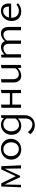

<svg xmlns="http://www.w3.org/2000/svg" viewBox="1614 -2074 749 4016"><g transform="rotate(-90 1988.0 -65.5)"><path d="M473 0 468 -343 319 -19H290L138 -344L131 0H78L96 -413H163L311 -110L453 -413H520L539 0Z M658 -202Q658 -264 687 -313.5Q716 -363 767.5 -391.5Q819 -420 883 -420Q943 -420 991 -393Q1039 -366 1066 -319Q1093 -272 1093 -213Q1093 -151 1064 -101Q1035 -51 984.5 -23Q934 5 870 5Q809 5 761 -22Q713 -49 685.5 -96Q658 -143 658 -202ZM1020 -206Q1020 -279 978.5 -324Q937 -369 874 -369Q809 -369 770 -324Q731 -279 731 -210Q731 -137 773 -91.5Q815 -46 879 -46Q944 -46 982 -92Q1020 -138 1020 -206Z M1587 -420V72Q1587 144 1557 193Q1527 242 1478.5 265.5Q1430 289 1375 289Q1321 289 1273 265Q1225 241 1190 193L1235 144Q1268 190 1310 214Q1352 238 1394 238Q1449 238 1484 198Q1519 158 1519 74V-66Q1460 5 1368 5Q1311 5 1267.5 -21Q1224 -47 1200.5 -93Q1177 -139 1177 -198Q1177 -260 1205 -310.5Q1233 -361 1282 -390Q1331 -419 1389 -419Q1476 -419 1523 -355L1530 -409ZM1519 -118V-303Q1498 -336 1467.5 -353Q1437 -370 1399 -370Q1334 -370 1292 -324Q1250 -278 1250 -205Q1250 -134 1287 -88Q1324 -42 1385 -42Q1423 -42 1458 -60.5Q1493 -79 1519 -118Z M2116 -420V0H2049V-182H1809V0H1742V-409L1809 -420V-233H2049V-409Z M2638 -420V-6L2581 6L2572 -67Q2540 -31 2498 -13Q2456 5 2413 5Q2350 5 2311 -37Q2272 -79 2272 -151V-408L2340 -420V-173Q2340 -113 2366.5 -79.5Q2393 -46 2441 -46Q2476 -46 2510.5 -64Q2545 -82 2569 -118V-408Z M3433 -263V0H3364V-246Q3364 -304 3340 -336Q3316 -368 3271 -368Q3238 -368 3204.5 -350Q3171 -332 3147 -296Q3149 -276 3149 -263V0H3080V-246Q3080 -304 3055.5 -336Q3031 -368 2986 -368Q2953 -368 2919.5 -350.5Q2886 -333 2861 -298V0H2793V-408L2849 -420L2858 -348Q2890 -383 2931.5 -401.5Q2973 -420 3014 -420Q3057 -420 3089 -398.5Q3121 -377 3136 -338Q3169 -378 3212 -399Q3255 -420 3299 -420Q3360 -420 3396.5 -378Q3433 -336 3433 -263Z M3930 -63Q3855 5 3759 5Q3669 5 3613 -49Q3557 -103 3557 -195Q3557 -260 3585.5 -311Q3614 -362 3663 -391Q3712 -420 3773 -420Q3847 -420 3885 -376Q3923 -332 3923 -256Q3923 -222 3921 -206H3625V-202Q3625 -129 3664 -87Q3703 -45 3770 -45Q3839 -45 3899 -96ZM3631 -253H3858V-254Q3858 -373 3768 -373Q3717 -373 3680 -340Q3643 -307 3631 -253Z"/></g></svg>

Font: Ysabeau Infant
Style: Regular
Weight: 400
Designer: Christian Thalmann (Catharsis Fonts)
Version: Version 0.003